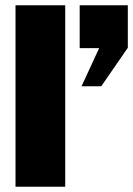

<svg xmlns="http://www.w3.org/2000/svg" viewBox="-20 -710 506 730"><path d="M39 -690H228V0H39ZM466 -690V-527H465L365 -382H290L357 -527H283V-690Z"/></svg>

Font: Decalotype Black
Style: Regular
Weight: 900
Designer: Alfredo Marco Pradil
Foundry: Alfredo Marco Pradil
Version: Version 1.0